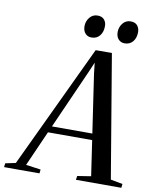

<svg xmlns="http://www.w3.org/2000/svg" viewBox="-168 -1020 888 1095"><g transform="rotate(10 276.0 -472.0)"><path d="M-68 0 -65.5 -22.5 -6 -35 330.5 -747.5 424.5 -748 544 -35.5 613.5 -22.5 611 0H348L351.5 -22.5L430 -35L400 -239H144L53.5 -34.5L139.5 -22.5L137 0ZM160.5 -276H394.5L344.5 -614.5L337.5 -676.5L315 -623.5ZM294 -814.5Q271.5 -814.5 257.8 -830Q244 -845.5 244 -872Q244.5 -901 262.2 -922.5Q280 -944 308 -944Q333.5 -944 346.5 -928.5Q359.5 -913 359 -890.5Q359 -857 341.5 -835.8Q324 -814.5 294 -814.5ZM486 -814.5Q463.5 -814.5 449.8 -830Q436 -845.5 436 -872Q436.5 -901 454 -922.5Q471.5 -944 499.5 -944Q525.5 -944 538.2 -928.5Q551 -913 551 -890.5Q551 -857 533.5 -835.8Q516 -814.5 486 -814.5Z"/></g></svg>

Font: Merriweather 120pt
Style: Italic
Weight: 400
Italic angle: -7.8°
Version: Version 2.101